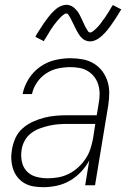

<svg xmlns="http://www.w3.org/2000/svg" viewBox="-20 -770 540 798"><path d="M160 8Q139 8 118.5 4.5Q98 1 81 -9Q64 -19 52 -34.5Q40 -50 34 -69Q28 -88 27 -108.5Q26 -129 30 -150Q34 -174 44.5 -197Q55 -220 74.5 -237Q94 -254 117.5 -264.5Q141 -275 164.5 -281Q188 -287 212 -289Q236 -291 260 -291H382L390 -339Q394 -359 394 -378.5Q394 -398 389 -416Q384 -434 373 -449Q362 -464 346 -474Q330 -484 311 -487.5Q292 -491 272 -491Q247 -491 221 -485.5Q195 -480 172 -465Q149 -450 133.5 -427Q118 -404 113 -379H74Q80 -411 98.5 -441Q117 -471 145.5 -491.5Q174 -512 207 -520Q240 -528 272 -528Q298 -528 323 -523.5Q348 -519 369 -506.5Q390 -494 404.5 -475Q419 -456 426.5 -433Q434 -410 434 -384.5Q434 -359 430 -333L375 0H334L351 -103Q337 -77 316 -55Q295 -33 269.5 -18.5Q244 -4 215.5 2Q187 8 160 8ZM178 -29Q200 -29 222.5 -33Q245 -37 266 -47.5Q287 -58 305 -74.5Q323 -91 336 -110.5Q349 -130 356 -152Q363 -174 367 -196L376 -255H260Q241 -255 222 -253.5Q203 -252 183.5 -247.5Q164 -243 145 -236Q126 -229 109.5 -216.5Q93 -204 83 -186Q73 -168 70 -149Q66 -124 70.5 -100Q75 -76 90.5 -59Q106 -42 129.5 -35.5Q153 -29 178 -29ZM355 -598Q349 -598 343 -599.5Q337 -601 332 -603.5Q327 -606 322.5 -610Q318 -614 314.5 -618Q311 -622 308 -627Q305 -632 302 -637Q299 -642 296.5 -647Q294 -652 291.5 -657Q289 -662 286.5 -667.5Q284 -673 281 -678.5Q278 -684 275.5 -689.5Q273 -695 270.5 -699Q268 -703 264.5 -708.5Q261 -714 256 -714Q252 -714 248 -711.5Q244 -709 241 -706.5Q238 -704 234 -700.5Q230 -697 226 -692Q222 -687 220.5 -686Q219 -685 217 -682Q215 -679 212.5 -676Q210 -673 207.5 -670Q205 -667 202.5 -663.5Q200 -660 197.5 -656Q195 -652 192 -648Q189 -644 186.5 -639.5Q184 -635 181 -630Q178 -625 175 -620Q172 -615 168.5 -610Q165 -605 162 -599L127 -617Q133 -629 139.5 -638.5Q146 -648 151.5 -657Q157 -666 162.5 -674Q168 -682 173.5 -689Q179 -696 183.5 -702Q188 -708 193 -713.5Q198 -719 206 -726.5Q214 -734 221 -738.5Q228 -743 237.5 -746.5Q247 -750 256 -750Q262 -750 267.5 -748.5Q273 -747 278 -744.5Q283 -742 287.5 -738Q292 -734 296 -730Q300 -726 303 -721.5Q306 -717 309 -712Q312 -707 314.5 -701.5Q317 -696 319.5 -691Q322 -686 324.5 -680.5Q327 -675 329.5 -669.5Q332 -664 334.5 -659Q337 -654 340 -649.5Q343 -645 346 -640Q349 -635 355 -635Q359 -635 362.5 -637.5Q366 -640 369.5 -642.5Q373 -645 376.5 -648.5Q380 -652 384.5 -656.5Q389 -661 390 -662.5Q391 -664 393.5 -666.5Q396 -669 398 -672Q400 -675 402.5 -678.5Q405 -682 407.5 -685.5Q410 -689 413 -692.5Q416 -696 418.5 -700.5Q421 -705 424 -709Q427 -713 430 -718Q433 -723 436 -728Q439 -733 442 -738.5Q445 -744 449 -749L484 -731Q477 -720 471 -710Q465 -700 459 -691Q453 -682 447.5 -674Q442 -666 437 -659Q432 -652 427 -646Q422 -640 417.5 -635Q413 -630 405 -622.5Q397 -615 389.5 -610Q382 -605 373 -601.5Q364 -598 355 -598Z"/></svg>

Font: Iosevka SS04 XLt Obl
Style: Regular
Weight: 200
Italic angle: -9°
Monospace: yes
Designer: Belleve Invis
Foundry: Belleve Invis
Version: Version 19.0.0; ttfautohint (v1.8.4)